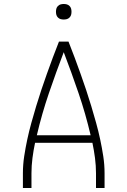

<svg xmlns="http://www.w3.org/2000/svg" viewBox="-20 -944 640 964"><path d="M95 0V-74Q95 -117 101.5 -159.5Q108 -202 117 -244Q126 -286 137.5 -327.5Q149 -369 161.5 -410.5Q174 -452 187.5 -492.5Q201 -533 215.5 -573.5Q230 -614 245 -654.5Q260 -695 276 -735H324Q340 -695 355 -654.5Q370 -614 384.5 -573.5Q399 -533 412.5 -492.5Q426 -452 438.5 -410.5Q451 -369 462.5 -327.5Q474 -286 483 -244Q492 -202 498.5 -159.5Q505 -117 505 -74V0H462V-74Q462 -112 457 -150.5Q452 -189 444 -227H156Q148 -189 143 -150.5Q138 -112 138 -74V0ZM165 -265H435Q410 -372 374.5 -476Q339 -580 300 -682Q261 -580 225.5 -476Q190 -372 165 -265ZM300 -846Q292 -846 284.5 -848Q277 -850 271 -856Q265 -862 263 -869.5Q261 -877 261 -885Q261 -893 263 -900.5Q265 -908 271 -914Q277 -920 284.5 -922Q292 -924 300 -924Q308 -924 315.5 -922Q323 -920 329 -914Q335 -908 337 -900.5Q339 -893 339 -885Q339 -877 337 -869.5Q335 -862 329 -856Q323 -850 315.5 -848Q308 -846 300 -846Z"/></svg>

Font: Iosevka Curly XLtEx
Style: Regular
Weight: 200
Width: 7
Monospace: yes
Designer: Belleve Invis
Foundry: Belleve Invis
Version: Version 11.1.0; ttfautohint (v1.8.3)